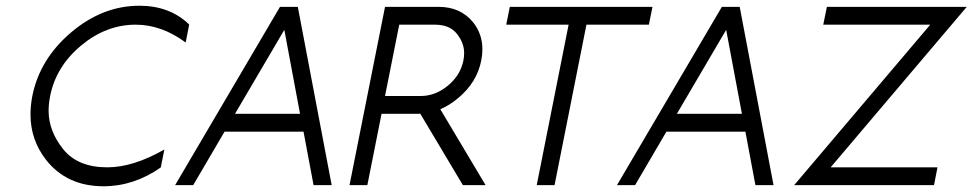

<svg xmlns="http://www.w3.org/2000/svg" viewBox="-20 -649 3409 673"><path d="M356 -62.5Q446.8 -62.5 556.2 -125L543.5 -62Q449.2 3.9 342.8 3.9Q213.4 3.9 140.6 -89.8Q86.9 -159.2 86.9 -248Q86.9 -278.8 93.3 -312.5Q119.1 -441.9 229.2 -535.4Q339.4 -628.9 468.8 -628.9Q575.2 -628.9 643.1 -563L630.9 -500Q546.4 -562.5 455.6 -562.5Q352.1 -562.5 264.2 -489.3Q176.3 -416 155.8 -312.5Q150.4 -285.6 150.4 -260.7Q150.4 -189.9 201.4 -126.2Q252.4 -62.5 356 -62.5Z M1043.9 -187.5H767.1L657.2 0H593.8L961.4 -625H1023.9L1142.6 0H1079.1ZM803.7 -250H1031.7L976.6 -544.4Z M1517.1 -625Q1594.7 -625 1638.7 -570.3Q1670.9 -529.8 1670.9 -476.6Q1670.9 -458 1667 -437.5Q1651.9 -359.9 1585.9 -305.2Q1555.7 -279.8 1523.4 -266.1L1682.1 0H1602.5L1453.1 -250.5L1442.4 -250H1317.4L1267.6 0H1205.1L1329.6 -625ZM1504.4 -562.5H1379.4L1329.6 -312.5H1454.6Q1506.3 -312.5 1550.3 -349.1Q1594.2 -385.7 1604.5 -437.5Q1606.9 -450.7 1606.9 -463.4Q1606.9 -498.5 1581.5 -530.5Q1556.2 -562.5 1504.4 -562.5Z M2035.6 -562.5 1923.8 0H1861.3L1973.1 -562.5H1754.4L1767.1 -625H2267.1L2254.4 -562.5Z M2592.8 -187.5H2315.9L2206.1 0H2142.6L2510.3 -625H2572.8L2691.4 0H2627.9ZM2352.5 -250H2580.6L2525.4 -544.4Z M3240.7 -562.5H2865.7L2878.4 -625H3368.7L2891.6 -62.5H3266.1L3253.9 0H2763.7Z"/></svg>

Font: Juliett
Style: Italic
Weight: 400
Italic angle: -11.25°
Designer: GGBotNet
Foundry: GGBotNet
Version: 0.60